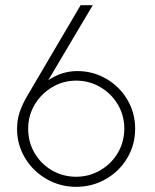

<svg xmlns="http://www.w3.org/2000/svg" viewBox="-20 -717 601 743"><path d="M167 -407Q220 -442 279 -442Q340 -442 391.5 -412Q443 -382 473 -331Q503 -280 503 -219Q503 -157 472.5 -105.5Q442 -54 389.5 -24Q337 6 275 6Q213 6 160.5 -24Q108 -54 77 -105.5Q46 -157 46 -218Q46 -252 55.5 -281Q65 -310 82 -340L292 -697H339ZM89 -219Q89 -167 114 -124.5Q139 -82 181.5 -57.5Q224 -33 275 -33Q325 -33 368 -58Q411 -83 436 -125.5Q461 -168 461 -220Q461 -270 436 -312.5Q411 -355 368 -380Q325 -405 275 -405Q225 -405 182.5 -380Q140 -355 114.5 -312.5Q89 -270 89 -219Z"/></svg>

Font: Hanken Grotesk ExtraLight
Style: Regular
Weight: 200
Designer: Alfredo Marco Pradil
Foundry: Hanken Design Co.
Version: Version 3.014